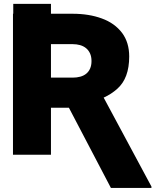

<svg xmlns="http://www.w3.org/2000/svg" viewBox="-20 -781 830 969"><path d="M744.3 167.6H539.8L327.8 -237.2H237.2V0H45.5V-711.6H46.9V-761.4H237.2V-711.6H346.6Q429 -711.6 493.6 -687.9Q558.9 -664.4 596.6 -614.3Q632.1 -566.1 632.1 -495.7Q632.1 -385.7 571.4 -332.4Q556.5 -319.2 539.6 -308.2Q522.7 -297.2 503.2 -288.4L744.3 160.5ZM346.6 -389.2Q367.5 -389.2 385.1 -394Q402.7 -398.8 415.3 -409.1Q427.9 -419.4 434.8 -435.2Q441.8 -451 441.8 -473Q441.8 -495 434.5 -511.2Q427.2 -527.3 414.4 -537.8Q401.6 -548.3 384.2 -553.3Q366.8 -558.2 346.6 -558.2H237.2V-389.2Z"/></svg>

Font: Linik Sans Black
Style: Regular
Weight: 900
Designer: Fonts by Rasmus Andersson / Changes by Cristiano Sobral with parts from Marc Monis
Foundry: rsms
Version: Version 3.020; ttfautohint (v1.6)